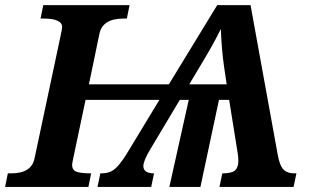

<svg xmlns="http://www.w3.org/2000/svg" viewBox="-43 -734 1226 754"><path d="M583 -341.8H293L244.1 -109.9Q240.2 -91.3 240.2 -86.9Q240.2 -65.4 258.3 -59.3Q276.4 -53.2 314.9 -53.2L304.2 0H-22.9L-12.2 -53.2H1Q81.1 -53.2 92.8 -112.8L194.8 -592.8Q201.2 -622.6 201.2 -627Q201.2 -661.1 128.9 -661.1H116.2L127 -713.9H465.8L455.1 -661.1H441.9Q358.9 -661.1 347.2 -600.1L306.2 -402.8H620.1L810.1 -713.9H940.9L1047.9 -125Q1055.2 -84.5 1069.8 -68.8Q1084.5 -53.2 1113.8 -53.2H1121.1L1109.9 0H818.8L830.1 -53.2Q867.2 -53.2 880.1 -64.9Q893.1 -76.7 893.1 -103Q893.1 -117.2 890.1 -134.8L856.9 -341.8H816.9L744.1 0H622.1L698.2 -341.8H663.1L547.9 -148.9Q520 -102.5 520 -82Q520 -53.2 562 -53.2L550.8 0H339.8L351.1 -53.2H356Q386.2 -53.2 406.2 -69.1Q426.3 -85 452.1 -126ZM700.2 -402.8H847.2L836.9 -472.2Q827.6 -536.1 824.2 -620.1Q797.9 -565.4 745.1 -478Z"/></svg>

Font: Droid Serif
Style: Bold Italic
Weight: 700
Italic angle: -12°
Designer: Monotype Design team
Foundry: Monotype Imaging Inc.
Version: Version 1.03